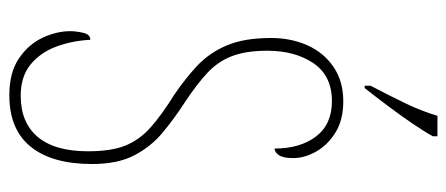

<svg xmlns="http://www.w3.org/2000/svg" viewBox="-300 -672 981 422"><g transform="rotate(90 191.0 -460.5)"><path d="M189 10Q139 10 108 -11Q77 -32 62.5 -63Q48 -94 48 -124Q48 -136 51.5 -152Q55 -168 67 -168Q69 -128 82 -93Q95 -58 121.5 -36.5Q148 -15 190 -15Q249 -15 280.5 -52.5Q312 -90 312 -163Q312 -214 299.5 -245Q287 -276 259.5 -300.5Q232 -325 187 -353Q153 -376 124.5 -402.5Q96 -429 79.5 -467.5Q63 -506 63 -565Q63 -609 79 -645Q95 -681 126.5 -702.5Q158 -724 202 -724Q243 -724 270.5 -707Q298 -690 312.5 -664.5Q327 -639 327 -614Q327 -592 320.5 -582.5Q314 -573 306 -573Q306 -629 279.5 -664Q253 -699 202 -699Q146 -699 118.5 -658.5Q91 -618 91 -557Q91 -510 103 -479Q115 -448 140.5 -424.5Q166 -401 204 -376Q241 -352 271.5 -326.5Q302 -301 321 -264.5Q340 -228 340 -172Q340 -84 302 -37Q264 10 189 10ZM168 -784Q191 -828 207.5 -862.5Q224 -897 234 -931H279V-921Q270 -904 252 -877.5Q234 -851 213 -823Q192 -795 173 -771H168Z"/></g></svg>

Font: Noto Serif Tamil ExtraCondensed Thin
Style: Italic
Weight: 100
Width: 2
Italic angle: -12°
Designer: Indian Type Foundry, Tom Grace, and the Monotype Design Team
Foundry: Monotype Imaging Inc.
Version: Version 2.003; ttfautohint (v1.8.4.7-5d5b)